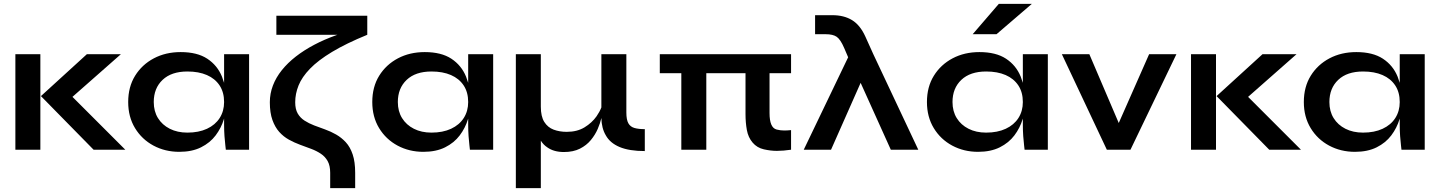

<svg xmlns="http://www.w3.org/2000/svg" viewBox="-20 -779 7491 999"><path d="M60 -497H190V0H60ZM609 -497 357 -275 632 0H467L193 -279L432 -497Z M913 11Q839 11 778.5 -21.5Q718 -54 682.5 -112.5Q647 -171 647 -248Q647 -327 683 -385Q719 -443 780.5 -475.5Q842 -508 920 -508Q1006 -508 1058.5 -473.5Q1111 -439 1135 -380Q1141 -364 1146 -348V-497H1276V0H1155Q1155 -3 1152.5 -22.5Q1150 -42 1148 -70.5Q1146 -99 1146 -128V-162Q1145 -160 1145 -159Q1131 -113 1102 -74.5Q1073 -36 1026 -12.5Q979 11 913 11ZM955 -89Q1014 -89 1057 -109Q1100 -129 1123 -165Q1146 -201 1146 -248Q1146 -299 1122.5 -334.5Q1099 -370 1056.5 -388.5Q1014 -407 955 -407Q872 -407 826 -363.5Q780 -320 780 -248Q780 -200 802 -164.5Q824 -129 863.5 -109Q903 -89 955 -89Z M1891 -598Q1781 -553 1708 -509Q1635 -465 1593 -421.5Q1551 -378 1533.5 -334.5Q1516 -291 1516 -247Q1516 -211 1529 -188.5Q1542 -166 1564.5 -151.5Q1587 -137 1614.5 -126.5Q1642 -116 1671.5 -105.5Q1701 -95 1729 -79Q1757 -63 1779.5 -38.5Q1802 -14 1815 24.5Q1828 63 1828 120V200H1698V120Q1698 83 1685 59.5Q1672 36 1649.5 21Q1627 6 1599 -4.5Q1571 -15 1541 -26Q1511 -37 1483 -52.5Q1455 -68 1433 -92.5Q1411 -117 1397.5 -154.5Q1384 -192 1384 -247Q1384 -292 1400 -334Q1416 -376 1446.5 -414Q1477 -452 1519.5 -485Q1562 -518 1615 -546Q1668 -574 1730 -596Q1733 -597 1736 -598H1418V-697H1891Z M2183 11Q2109 11 2048.5 -21.5Q1988 -54 1952.5 -112.5Q1917 -171 1917 -248Q1917 -327 1953 -385Q1989 -443 2050.5 -475.5Q2112 -508 2190 -508Q2276 -508 2328.5 -473.5Q2381 -439 2405 -380Q2411 -364 2416 -348V-497H2546V0H2425Q2425 -3 2422.5 -22.5Q2420 -42 2418 -70.5Q2416 -99 2416 -128V-162Q2415 -160 2415 -159Q2401 -113 2372 -74.5Q2343 -36 2296 -12.5Q2249 11 2183 11ZM2225 -89Q2284 -89 2327 -109Q2370 -129 2393 -165Q2416 -201 2416 -248Q2416 -299 2392.5 -334.5Q2369 -370 2326.5 -388.5Q2284 -407 2225 -407Q2142 -407 2096 -363.5Q2050 -320 2050 -248Q2050 -200 2072 -164.5Q2094 -129 2133.5 -109Q2173 -89 2225 -89Z M3335 7Q3254 7 3204 -14Q3154 -35 3132 -75Q3110 -112 3109 -165Q3103 -138 3090 -108Q3077 -78 3054.5 -50.5Q3032 -23 2997.5 -5.5Q2963 12 2914 12Q2862 12 2828 -12Q2808 -25 2794 -47V200H2664V-497H2794V-224Q2794 -173 2812 -144.5Q2830 -116 2860.5 -104.5Q2891 -93 2929 -93Q2983 -93 3021.5 -116.5Q3060 -140 3084 -174Q3100 -197 3109 -220V-497H3239V-194Q3239 -156 3249.5 -137.5Q3260 -119 3281.5 -113Q3303 -107 3335 -107Z M4096 -497V-398H3984V-191Q3984 -153 3993 -131.5Q4002 -110 4021 -105Q4040 -100 4061 -100Q4076 -100 4096 -102V0Q4055 6 4022 6Q3990 6 3954.5 -2Q3919 -10 3896 -37Q3873 -64 3866 -102.5Q3859 -141 3859 -185V-398H3655V0H3525V-398H3413V-497Z M4311 -700Q4371 -700 4413 -674.5Q4455 -649 4482 -590L4524 -497L4758 0H4615L4458 -348L4304 0H4162L4393 -481L4372 -530Q4353 -574 4333.5 -587.5Q4314 -601 4276 -601H4221V-700Z M5069 11Q4995 11 4934.5 -21.5Q4874 -54 4838.5 -112.5Q4803 -171 4803 -248Q4803 -327 4839 -385Q4875 -443 4936.5 -475.5Q4998 -508 5076 -508Q5162 -508 5214.5 -473.5Q5267 -439 5291 -380Q5297 -364 5302 -348V-497H5432V0H5311Q5311 -3 5308.5 -22.5Q5306 -42 5304 -70.5Q5302 -99 5302 -128V-162Q5301 -160 5301 -159Q5287 -113 5258 -74.5Q5229 -36 5182 -12.5Q5135 11 5069 11ZM5111 -89Q5170 -89 5213 -109Q5256 -129 5279 -165Q5302 -201 5302 -248Q5302 -299 5278.5 -334.5Q5255 -370 5212.5 -388.5Q5170 -407 5111 -407Q5028 -407 4982 -363.5Q4936 -320 4936 -248Q4936 -200 4958 -164.5Q4980 -129 5019.5 -109Q5059 -89 5111 -89ZM5041 -601 5177 -759H5349L5165 -601Z M5739 0 5505 -497H5648L5801 -139L5959 -497H6101L5862 0Z M6177 -497H6307V0H6177ZM6726 -497 6474 -275 6749 0H6584L6310 -279L6549 -497Z M7030 11Q6956 11 6895.5 -21.5Q6835 -54 6799.5 -112.5Q6764 -171 6764 -248Q6764 -327 6800 -385Q6836 -443 6897.5 -475.5Q6959 -508 7037 -508Q7123 -508 7175.5 -473.5Q7228 -439 7252 -380Q7258 -364 7263 -348V-497H7393V0H7272Q7272 -3 7269.5 -22.5Q7267 -42 7265 -70.5Q7263 -99 7263 -128V-162Q7262 -160 7262 -159Q7248 -113 7219 -74.5Q7190 -36 7143 -12.5Q7096 11 7030 11ZM7072 -89Q7131 -89 7174 -109Q7217 -129 7240 -165Q7263 -201 7263 -248Q7263 -299 7239.5 -334.5Q7216 -370 7173.5 -388.5Q7131 -407 7072 -407Q6989 -407 6943 -363.5Q6897 -320 6897 -248Q6897 -200 6919 -164.5Q6941 -129 6980.5 -109Q7020 -89 7072 -89Z"/></svg>

Font: Syne Modified
Style: Bold
Weight: 700
Designer: Lucas Descroix
Foundry: Bonjour Monde
Version: Version 2.200